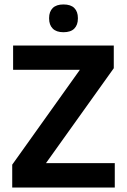

<svg xmlns="http://www.w3.org/2000/svg" viewBox="-20 -844 572 864"><path d="M496.5 -110V0H35V-103L339.5 -530H39V-639H492V-537L187 -110ZM265.5 -699Q233.5 -699 217.2 -715.5Q201 -732 201 -760.5V-763Q201 -791.5 217.2 -807.8Q233.5 -824 265.5 -824Q298.5 -824 314.5 -807.8Q330.5 -791.5 330.5 -763V-760.5Q330.5 -732 314.5 -715.5Q298.5 -699 265.5 -699Z"/></svg>

Font: Anek Latin Medium SemiBold
Style: Regular
Weight: 600
Version: Version 1.003